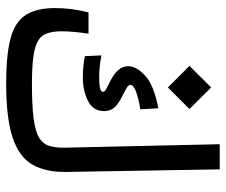

<svg xmlns="http://www.w3.org/2000/svg" viewBox="-75 -658 736 626"><g transform="rotate(90 293.0 -345.0)"><path d="M252 2.9Q159.7 2.9 106 -11.2Q52.2 -25.4 29.3 -60.3Q6.3 -95.2 6.3 -156.7Q6.3 -211.4 20.5 -265.6H89.8Q86.4 -243.2 84.2 -220Q82 -196.8 82 -176.8Q82 -142.1 93 -121.1Q104 -100.1 140.1 -90.6Q176.3 -81.1 251.5 -81.1Q322.8 -81.1 365 -86.4Q407.2 -91.8 428.2 -104.2Q449.2 -116.7 455.8 -138.2Q462.4 -159.7 461.4 -191.4L450.2 -693.4H532.2L540.5 -194.8Q542 -126.5 516.8 -82.8Q491.7 -39.1 428.5 -18.1Q365.2 2.9 252 2.9ZM233.9 -247.1Q212.4 -247.1 194.3 -249Q176.3 -251 163.1 -253.9L160.6 -307.6Q179.7 -304.2 196.5 -302.2Q213.4 -300.3 231 -300.3Q279.3 -300.3 279.3 -312Q279.3 -318.4 272 -322.3Q264.6 -326.2 241.7 -337.9Q220.2 -349.1 208 -363Q195.8 -377 195.8 -396Q195.8 -420.9 226.1 -449.7Q256.3 -478.5 333 -493.2L336.4 -434.6Q256.8 -420.9 256.8 -402.3Q256.8 -395.5 266.6 -389.9Q276.4 -384.3 295.4 -374.5Q323.7 -360.4 333 -346.9Q342.3 -333.5 342.3 -316.4Q342.3 -280.8 309.1 -263.9Q275.9 -247.1 233.9 -247.1ZM265.1 -524.4 194.8 -594.7 265.1 -665.5 335.4 -594.7Z"/></g></svg>

Font: Cascadia Code NF SemiLight
Style: Regular
Weight: 350
Monospace: yes
Designer: Aaron Bell
Foundry: Saja Typeworks
Version: Version 2404.023; ttfautohint (v1.8.4)